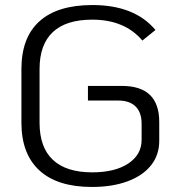

<svg xmlns="http://www.w3.org/2000/svg" viewBox="-20 -731 705 762"><path d="M65 -244V-457Q65 -582 136.5 -646.5Q208 -711 347 -711Q514 -711 597 -612L545 -570Q475 -653 346 -653Q242 -653 189.5 -603.5Q137 -554 137 -457V-244Q137 -146 190 -96.5Q243 -47 346 -47Q436 -47 489 -82Q542 -117 542 -176V-240Q542 -285 518 -308.5Q494 -332 449 -332H329V-390H464Q612 -390 612 -247V-172Q612 -116 579.5 -75Q547 -34 486.5 -11.5Q426 11 345 11Q208 11 136.5 -54.5Q65 -120 65 -244Z"/></svg>

Font: KoHo
Style: Regular
Weight: 400
Version: Version 1.000; ttfautohint (v1.6)